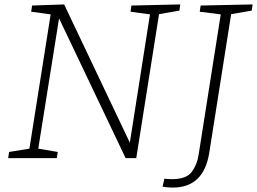

<svg xmlns="http://www.w3.org/2000/svg" viewBox="-20 -715 1162 868"><path d="M574 -690 795 -695 791 -667 699 -651 596 0H548L247 -632L153 -43L241 -28L237 0H17L21 -28L113 -43L209 -650L121 -662L125 -690L270 -695L567 -70L658 -650L570 -662ZM1122 -695 1118 -667 1025 -651 926 -24Q901 133 761 133Q736 133 715 129L723 93Q745 95 757 95Q822 95 846.5 62.5Q871 30 878 -16L978 -650L883 -662L887 -690Z"/></svg>

Font: Bitter Pro Light
Style: Italic
Weight: 300
Italic angle: -9°
Designer: Sol Matas, and Bitter project Authors
Foundry: Sol Matas
Version: Version 1.010